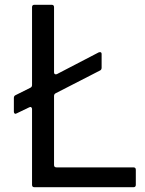

<svg xmlns="http://www.w3.org/2000/svg" viewBox="-20 -783 608 803"><path d="M124 0Q114 0 114 -10V-327Q114 -332 110.5 -334.5Q107 -337 102 -334L50 -309L45 -307Q42 -307 40 -309.5Q38 -312 38 -316V-373Q38 -382 45 -385L107 -416Q114 -419 114 -428V-753Q114 -763 124 -763H196Q206 -763 206 -753V-480Q206 -475 209.5 -473Q213 -471 218 -473L393 -564Q395 -565 398 -565Q405 -565 405 -557V-500Q405 -491 398 -488L213 -393Q206 -390 206 -381V-93Q206 -83 216 -83H538Q548 -83 548 -73V-10Q548 0 538 0Z"/></svg>

Font: Open Sauce Two
Style: Regular
Weight: 400
Designer: Alfredo Marco Pradil
Foundry: Creative Sauce Fz LLC
Version: Version 1.477